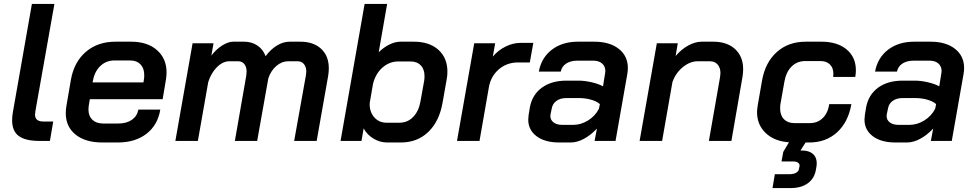

<svg xmlns="http://www.w3.org/2000/svg" viewBox="-20 -720 4986 981"><path d="M42 -105Q42 -127 46 -148L143 -700H258L161 -153Q159 -141 159 -135Q159 -117 169.5 -108Q180 -99 204 -99H252L235 0H181Q110 0 76 -25Q42 -50 42 -105Z M316 -142Q316 -159 319 -177L342 -311Q358 -403 418.5 -455Q479 -507 570 -507H650Q733 -507 782 -464Q831 -421 831 -350Q831 -334 828 -314L811 -213H439L433 -177Q432 -171 432 -160Q432 -127 452 -108Q472 -89 507 -89H585Q627 -89 654 -108Q681 -127 687 -160H799Q786 -81 728.5 -36.5Q671 8 582 8H503Q416 8 366 -32.5Q316 -73 316 -142ZM713 -299 715 -312Q717 -321 717 -336Q717 -371 698 -391Q679 -411 646 -411H564Q523 -411 493.5 -383.5Q464 -356 455 -309L453 -299Z M1660 -371Q1660 -354 1657 -334L1598 0H1483L1543 -335Q1545 -347 1545 -353Q1545 -378 1533 -392.5Q1521 -407 1500 -407H1452Q1420 -407 1392 -383Q1364 -359 1351 -320L1294 0H1180L1238 -332Q1240 -348 1240 -354Q1240 -378 1228.5 -392.5Q1217 -407 1197 -407H1152Q1119 -407 1089 -377.5Q1059 -348 1044 -301L991 0H876L964 -499H1071L1060 -436Q1084 -468 1115 -487.5Q1146 -507 1172 -507H1227Q1266 -507 1295 -487.5Q1324 -468 1337 -433Q1363 -468 1395 -487.5Q1427 -507 1460 -507H1514Q1582 -507 1621 -470.5Q1660 -434 1660 -371Z M1838 -64 1827 0H1720L1843 -700H1958L1915 -453Q1940 -478 1969.5 -492.5Q1999 -507 2027 -507H2094Q2174 -507 2220 -465.5Q2266 -424 2266 -354Q2266 -332 2262 -313L2241 -194Q2224 -99 2168 -45.5Q2112 8 2028 8H1958Q1921 8 1888 -12Q1855 -32 1838 -64ZM2021 -93Q2062 -93 2090.5 -122Q2119 -151 2128 -200L2147 -306Q2149 -315 2149 -331Q2149 -366 2130 -386Q2111 -406 2078 -406H2015Q1970 -406 1934.5 -375Q1899 -344 1886 -292L1869 -194Q1867 -150 1891.5 -121.5Q1916 -93 1955 -93Z M2403 -499H2510L2498 -431Q2525 -463 2563 -482Q2601 -501 2641 -501H2705L2687 -401H2627Q2570 -401 2529 -366Q2488 -331 2478 -275L2430 0H2315Z M2679 -109Q2679 -117 2681 -133L2687 -170Q2699 -236 2748.5 -272Q2798 -308 2874 -308H2936Q2966 -308 3001.5 -300Q3037 -292 3061 -279L3071 -341Q3073 -351 3073 -356Q3073 -381 3056.5 -395.5Q3040 -410 3012 -410H2929Q2895 -410 2872.5 -395Q2850 -380 2845 -354H2733Q2746 -425 2799.5 -466Q2853 -507 2933 -507H3016Q3095 -507 3141.5 -470.5Q3188 -434 3188 -372Q3188 -358 3185 -341L3125 0H3018L3030 -63Q2999 -30 2964 -11Q2929 8 2896 8H2837Q2764 8 2721.5 -24Q2679 -56 2679 -109ZM2909 -82Q2948 -82 2984.5 -104.5Q3021 -127 3040 -164L3045 -188Q3030 -202 3000.5 -210.5Q2971 -219 2937 -219H2874Q2843 -219 2823 -204.5Q2803 -190 2799 -165L2793 -137Q2792 -134 2792 -127Q2792 -107 2808.5 -94.5Q2825 -82 2853 -82Z M3336 -499H3443L3432 -434Q3461 -468 3496.5 -487.5Q3532 -507 3565 -507H3624Q3695 -507 3736 -469Q3777 -431 3777 -367Q3777 -349 3774 -329L3717 0H3602L3659 -326Q3661 -340 3661 -347Q3661 -374 3646.5 -390.5Q3632 -407 3607 -407H3545Q3506 -407 3469.5 -377.5Q3433 -348 3416 -302L3363 0H3248Z M4237 -327Q4238 -333 4238 -344Q4238 -373 4220.5 -390.5Q4203 -408 4173 -408H4094Q4053 -408 4025 -380.5Q3997 -353 3988 -304L3968 -191Q3966 -182 3966 -166Q3966 -131 3985.5 -111Q4005 -91 4039 -91H4118Q4157 -91 4183.5 -116.5Q4210 -142 4217 -188H4330Q4314 -96 4257 -44Q4200 8 4115 8H4096L4070 49H4078Q4113 49 4133 66Q4153 83 4153 114Q4153 124 4152 129L4149 146Q4142 191 4108 216Q4074 241 4019 241H3927L3939 170H4014Q4034 170 4047 163Q4060 156 4062 144L4065 130Q4067 119 4058.5 112Q4050 105 4033 105H3973L3982 56L4011 7Q3937 2 3892.5 -40Q3848 -82 3848 -148Q3848 -159 3852 -185L3874 -311Q3891 -403 3950 -455Q4009 -507 4097 -507H4177Q4258 -507 4305.5 -467.5Q4353 -428 4353 -361Q4353 -345 4350 -327Z M4397 -109Q4397 -117 4399 -133L4405 -170Q4417 -236 4466.5 -272Q4516 -308 4592 -308H4654Q4684 -308 4719.5 -300Q4755 -292 4779 -279L4789 -341Q4791 -351 4791 -356Q4791 -381 4774.5 -395.5Q4758 -410 4730 -410H4647Q4613 -410 4590.5 -395Q4568 -380 4563 -354H4451Q4464 -425 4517.5 -466Q4571 -507 4651 -507H4734Q4813 -507 4859.5 -470.5Q4906 -434 4906 -372Q4906 -358 4903 -341L4843 0H4736L4748 -63Q4717 -30 4682 -11Q4647 8 4614 8H4555Q4482 8 4439.5 -24Q4397 -56 4397 -109ZM4627 -82Q4666 -82 4702.5 -104.5Q4739 -127 4758 -164L4763 -188Q4748 -202 4718.5 -210.5Q4689 -219 4655 -219H4592Q4561 -219 4541 -204.5Q4521 -190 4517 -165L4511 -137Q4510 -134 4510 -127Q4510 -107 4526.5 -94.5Q4543 -82 4571 -82Z"/></svg>

Font: Bai Jamjuree SemiBold
Style: Italic
Weight: 600
Italic angle: -10°
Version: Version 1.000; ttfautohint (v1.6)